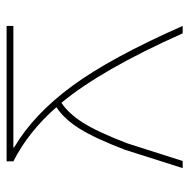

<svg xmlns="http://www.w3.org/2000/svg" viewBox="-16 -544 560 567"><g transform="rotate(90 263.5 -260.0)"><path d="M476 -520 422 -350Q388 -261 359.5 -215.5Q331 -170 296 -147Q369 -64 456 -20V0H56V-20H415V-22Q317 -80 233.5 -193.5Q150 -307 56 -520H78Q185 -280 283 -162Q314 -182 341.5 -225Q369 -268 403 -357L455 -520Z"/></g></svg>

Font: Mplus 1p Thin
Style: Regular
Weight: 250
Version: Version 1.061